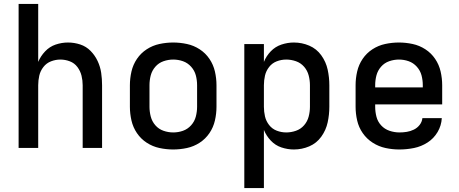

<svg xmlns="http://www.w3.org/2000/svg" viewBox="-20 -755 2344 980"><path d="M75 0H175V-320Q175 -345 180.5 -369Q186 -393 201.5 -413Q217 -433 240.5 -442Q264 -451 288 -451Q313 -451 336.5 -442Q360 -433 375 -413Q390 -393 396 -369Q402 -345 402 -320V0H501V-320Q501 -352 496.5 -383Q492 -414 478.5 -443Q465 -472 442.5 -495Q420 -518 389.5 -528Q359 -538 327 -538Q295 -538 264 -527.5Q233 -517 210 -492.5Q187 -468 175 -439V-735H75Z M864 8Q899 8 934 0.5Q969 -7 999 -26.5Q1029 -46 1049 -75.5Q1069 -105 1077 -140Q1085 -175 1085 -210V-320Q1085 -355 1077 -390Q1069 -425 1049 -454.5Q1029 -484 999 -503.5Q969 -523 934 -530.5Q899 -538 864 -538Q829 -538 794 -530.5Q759 -523 729 -503.5Q699 -484 679 -454.5Q659 -425 651 -390Q643 -355 643 -320V-210Q643 -175 651 -140Q659 -105 679 -75.5Q699 -46 729 -26.5Q759 -7 794 0.5Q829 8 864 8ZM864 -79Q839 -79 814.5 -87.5Q790 -96 773 -115.5Q756 -135 749.5 -160Q743 -185 743 -210V-320Q743 -346 749.5 -370.5Q756 -395 773 -414.5Q790 -434 814.5 -442.5Q839 -451 864 -451Q890 -451 914 -442.5Q938 -434 955.5 -414.5Q973 -395 979.5 -370.5Q986 -346 986 -320V-210Q986 -185 979.5 -160Q973 -135 955.5 -115.5Q938 -96 914 -87.5Q890 -79 864 -79Z M1227 205H1327V-92Q1339 -62 1362 -37.5Q1385 -13 1416.5 -2.5Q1448 8 1480 8Q1521 8 1558.5 -8Q1596 -24 1620 -57.5Q1644 -91 1652.5 -130.5Q1661 -170 1661 -210V-320Q1661 -360 1652.5 -399.5Q1644 -439 1620 -472.5Q1596 -506 1558.5 -522Q1521 -538 1480 -538Q1448 -538 1416.5 -527.5Q1385 -517 1362 -493Q1339 -469 1327 -439V-530H1227ZM1441 -79Q1416 -79 1392.5 -88Q1369 -97 1353.5 -117Q1338 -137 1332.5 -161Q1327 -185 1327 -210V-320Q1327 -345 1332.5 -369Q1338 -393 1353.5 -413Q1369 -433 1392.5 -442Q1416 -451 1441 -451Q1466 -451 1490.5 -442.5Q1515 -434 1532 -414.5Q1549 -395 1555.5 -370Q1562 -345 1562 -320V-210Q1562 -185 1555.5 -160Q1549 -135 1532 -115.5Q1515 -96 1490.5 -87.5Q1466 -79 1441 -79Z M2018 8Q2056 8 2093 0.5Q2130 -7 2162 -27.5Q2194 -48 2213.5 -81Q2233 -114 2235 -152H2136Q2134 -133 2122 -117.5Q2110 -102 2092.5 -93.5Q2075 -85 2056.5 -82Q2038 -79 2019 -79Q1993 -79 1968 -87.5Q1943 -96 1925.5 -115Q1908 -134 1901.5 -159Q1895 -184 1895 -210V-222H2237V-320Q2237 -355 2229 -390Q2221 -425 2201 -454.5Q2181 -484 2151 -503.5Q2121 -523 2086 -530.5Q2051 -538 2016 -538Q1981 -538 1946 -530.5Q1911 -523 1881 -503.5Q1851 -484 1831 -454.5Q1811 -425 1803 -390Q1795 -355 1795 -320V-210Q1795 -175 1803 -140Q1811 -105 1831.5 -75.5Q1852 -46 1882.5 -26.5Q1913 -7 1948 0.5Q1983 8 2018 8ZM1895 -309V-320Q1895 -346 1901.5 -370.5Q1908 -395 1925 -414.5Q1942 -434 1966.5 -442.5Q1991 -451 2016 -451Q2042 -451 2066 -442.5Q2090 -434 2107.5 -414.5Q2125 -395 2131.5 -370.5Q2138 -346 2138 -320V-309Z"/></svg>

Font: Iosevka Sparkle Medium
Style: Regular
Weight: 500
Designer: Belleve Invis
Foundry: Belleve Invis
Version: Version 4.5.0; ttfautohint (v1.8.3)